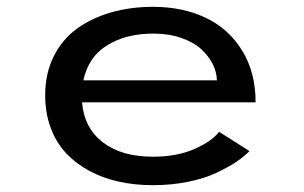

<svg xmlns="http://www.w3.org/2000/svg" viewBox="-20 -532 890 563"><path d="M711.5 -89Q696 -73 673 -57.5Q650 -42 615.2 -25.5Q580.5 -9 531.8 1Q483 11 428.5 11Q375 11 327.8 0.5Q280.5 -10 241 -31.5Q201.5 -53 172.8 -84Q144 -115 128.2 -158.2Q112.5 -201.5 112.5 -253Q112.5 -317 137.8 -367.2Q163 -417.5 206.8 -448.8Q250.5 -480 307 -496Q363.5 -512 428.5 -512Q515 -512 582.5 -480.2Q650 -448.5 689.8 -384.2Q729.5 -320 729.5 -232H220.5Q227 -156.5 281.8 -114.5Q336.5 -72.5 428.5 -72.5Q499 -72.5 550 -95Q601 -117.5 622.5 -145.5ZM430 -433.5Q349.5 -433.5 294.2 -399.2Q239 -365 224.5 -296.5H616Q615.5 -320.5 603.8 -344Q592 -367.5 570 -387.8Q548 -408 511.5 -420.8Q475 -433.5 430 -433.5Z"/></svg>

Font: League Mono Wide
Style: Regular
Weight: 400
Width: 8
Designer: Tyler Finck
Foundry: The League of Moveable Type / Tyler Finck
Version: Version 2.210